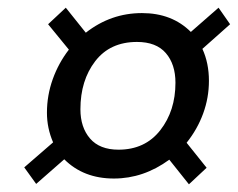

<svg xmlns="http://www.w3.org/2000/svg" viewBox="-20 -597 618 499"><path d="M523 -387Q523 -343 508 -302Q493 -261 465 -226L517 -161L471 -118L420 -182Q353 -133 276 -133Q197 -133 147 -183L74 -119L43 -162L118 -227Q102 -264 102 -304Q102 -349 117 -391Q132 -433 159 -468L105 -534L151 -577L203 -512Q268 -563 349 -563Q427 -563 476 -514L548 -577L578 -534L506 -470Q523 -433 523 -387ZM436 -382Q436 -430 411 -459Q386 -488 336 -488Q266 -488 227.5 -438Q189 -388 189 -313Q189 -266 214 -237Q239 -208 288 -208Q357 -208 396.5 -258.5Q436 -309 436 -382Z"/></svg>

Font: Grenze Medium
Style: Italic
Weight: 500
Italic angle: -10°
Designer: Renata Polastri
Foundry: Omnibus-Type
Version: Version 1.002; ttfautohint (v1.8)